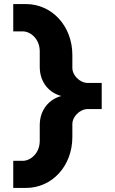

<svg xmlns="http://www.w3.org/2000/svg" viewBox="-20 -690 563 942"><path d="M108 232C234 232 335 126 335 -18V-83C335 -114 368 -155 412 -155H479V-283H412C368 -283 335 -324 335 -355V-420C335 -563 234 -670 108 -670H45V-536H92C128 -536 175 -501 175 -438V-362C175 -284 223 -234 281 -219C223 -204 175 -153 175 -76V1C175 63 129 99 92 99H45V232Z"/></svg>

Font: LT Wave Alt Black
Style: Regular
Weight: 900
Designer: Daniel Lyons
Version: Version 2.5 (Glyphs App)